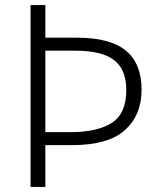

<svg xmlns="http://www.w3.org/2000/svg" viewBox="-20 -734 629 754"><path d="M536 -382Q536 -282 470.5 -223Q405 -164 262 -164H158V0H100V-714H158V-586H282Q413 -586 474.5 -535Q536 -484 536 -382ZM256 -215Q362 -215 419 -251.5Q476 -288 476 -380Q476 -461 428 -498Q380 -535 275 -535H158V-215Z"/></svg>

Font: Noto Sans Cherokee Light
Style: Regular
Weight: 300
Designer: Monotype Design Team
Foundry: Monotype Imaging Inc.
Version: Version 2.001; ttfautohint (v1.8.4.7-5d5b)